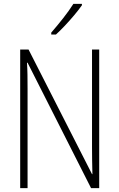

<svg xmlns="http://www.w3.org/2000/svg" viewBox="-20 -969 615 989"><path d="M491 0H449L122 -646H119Q121 -616 121.5 -584.5Q122 -553 122 -512V0H84V-714H127L454 -72H456Q455 -108 454.5 -146Q454 -184 454 -211V-714H491ZM402 -942Q386 -919 362.5 -891Q339 -863 314 -836.5Q289 -810 268 -791H244V-801Q276 -838 305.5 -875.5Q335 -913 358 -949H402Z"/></svg>

Font: Noto Sans Lao UI Cond ExtLt
Style: Regular
Weight: 200
Width: 3
Designer: Monotype Design Team
Foundry: Monotype Imaging Inc.
Version: Version 2.000; ttfautohint (v1.8.4.7-5d5b)